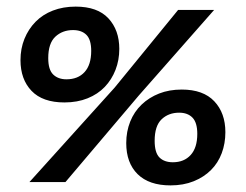

<svg xmlns="http://www.w3.org/2000/svg" viewBox="-20 -551 745 581"><path d="M628 -521 400 -262 178 0H69L327 -286L519 -521ZM175 -241Q109 -241 75.5 -276Q42 -311 42 -369Q42 -404 54 -433.5Q66 -463 87.5 -485Q109 -507 140 -519Q171 -531 209 -531Q275 -531 308 -495.5Q341 -460 341 -403Q341 -369 329.5 -339.5Q318 -310 297 -288Q276 -266 245 -253.5Q214 -241 175 -241ZM181 -311Q216 -311 236 -333Q256 -355 256 -397Q256 -431 241.5 -445.5Q227 -460 201 -460Q169 -460 147.5 -440Q126 -420 126 -375Q126 -340 141 -325.5Q156 -311 181 -311ZM496 10Q431 10 396.5 -24Q362 -58 362 -118Q362 -153 374 -183Q386 -213 408.5 -234.5Q431 -256 461.5 -268Q492 -280 530 -280Q595 -280 628.5 -244.5Q662 -209 662 -151Q662 -117 651 -87.5Q640 -58 618.5 -36.5Q597 -15 566 -2.5Q535 10 496 10ZM503 -60Q537 -60 557 -82Q577 -104 577 -146Q577 -180 562.5 -195Q548 -210 522 -210Q490 -210 469 -190Q448 -170 448 -125Q448 -89 462.5 -74.5Q477 -60 503 -60Z"/></svg>

Font: Zilla Slab SemiBold
Style: Regular
Weight: 600
Designer: Typotheque.com
Foundry: Typotheque type foundry
Version: Version 1.0; 2017